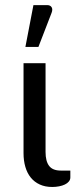

<svg xmlns="http://www.w3.org/2000/svg" viewBox="-20 -724 314 749"><path d="M71.8 0ZM71.8 -477.5H157.7V-130.9Q157.7 -95.2 171.6 -76.9Q185.5 -58.6 216.8 -58.6H254.4V-31.7Q254.4 -22.9 248.5 -15.9Q242.7 -8.8 232.9 -4.2Q223.1 0.5 210.4 2.9Q197.8 5.4 183.6 5.4Q156.2 5.4 135.3 -4.2Q114.3 -13.7 100.1 -31.2Q85.9 -48.8 78.9 -73Q71.8 -97.2 71.8 -126.5ZM79.1 -541 110.4 -704.1H163.6Q176.3 -704.1 181.4 -695.8Q186.5 -687.5 181.2 -673.8L129.9 -541Z"/></svg>

Font: Carlito
Style: Regular
Weight: 400
Designer: Lukasz Dziedzic
Foundry: tyPoland Lukasz Dziedzic
Version: Version 1.103; Beta1; all basic design good, some composites